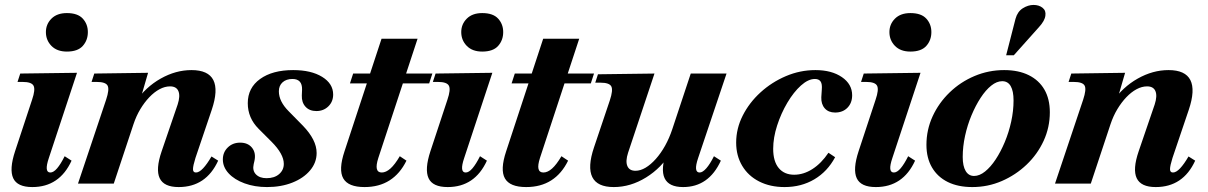

<svg xmlns="http://www.w3.org/2000/svg" viewBox="-20 -744 4895 778"><path d="M111 14Q50 14 33.5 -22Q17 -58 41 -131L110 -340Q124 -381 116 -396.5Q108 -412 72 -412H51L62 -446L292 -449L178 -104Q158 -45 184 -45Q197 -45 211.5 -62Q226 -79 242 -111L270 -93Q221 14 111 14ZM251 -535Q211 -535 188.5 -558Q166 -581 166 -614Q166 -646 188.5 -668.5Q211 -691 251 -691Q295 -691 315.5 -668.5Q336 -646 336 -614Q336 -581 315.5 -558Q295 -535 251 -535Z M704 14Q644 14 627 -22Q610 -58 635 -131L700 -321Q711 -355 703 -374.5Q695 -394 669 -394Q648 -394 626.5 -382.5Q605 -371 585 -350Q565 -329 548.5 -301.5Q532 -274 521 -241L441 0H296L410 -340Q424 -382 416 -397Q408 -412 372 -412H351L362 -446L580 -449L539 -308L530 -332Q570 -391 631 -425.5Q692 -460 756 -460Q824 -460 844.5 -419.5Q865 -379 838 -299L772 -104Q762 -72 762 -58.5Q762 -45 774 -45Q787 -45 803 -62Q819 -79 837 -110L864 -93Q815 14 704 14Z M1062 14Q1012 14 971 -1Q930 -16 906.5 -41.5Q883 -67 883 -98Q883 -127 903 -146.5Q923 -166 953 -166Q985 -166 1001.5 -145Q1018 -124 1011 -92L1008 -79Q1002 -53 1017 -37.5Q1032 -22 1060 -22Q1092 -22 1111 -38.5Q1130 -55 1130 -80Q1130 -120 1080 -170L1028 -222Q984 -266 984 -326Q984 -388 1034 -424Q1084 -460 1168 -460Q1241 -460 1285.5 -432.5Q1330 -405 1330 -361Q1330 -332 1310.5 -313Q1291 -294 1262 -294Q1234 -294 1218 -311.5Q1202 -329 1203 -357L1204 -381Q1205 -424 1165 -424Q1140 -424 1125 -410.5Q1110 -397 1110 -374Q1110 -333 1150 -293L1208 -234Q1235 -206 1249 -178.5Q1263 -151 1263 -124Q1263 -85 1236.5 -53.5Q1210 -22 1164.5 -4Q1119 14 1062 14Z M1457 14Q1391 14 1371 -21Q1351 -56 1376 -131L1526 -587H1672L1513 -104Q1494 -45 1527 -45Q1544 -45 1562 -61Q1580 -77 1600 -111L1627 -93Q1601 -40 1558.5 -13Q1516 14 1457 14ZM1398 -406 1411 -446H1523L1509 -406ZM1572 -406 1587 -446H1732L1719 -406Z M1794 14Q1733 14 1716.5 -22Q1700 -58 1724 -131L1793 -340Q1807 -381 1799 -396.5Q1791 -412 1755 -412H1734L1745 -446L1975 -449L1861 -104Q1841 -45 1867 -45Q1880 -45 1894.5 -62Q1909 -79 1925 -111L1953 -93Q1904 14 1794 14ZM1934 -535Q1894 -535 1871.5 -558Q1849 -581 1849 -614Q1849 -646 1871.5 -668.5Q1894 -691 1934 -691Q1978 -691 1998.5 -668.5Q2019 -646 2019 -614Q2019 -581 1998.5 -558Q1978 -535 1934 -535Z M2112 14Q2046 14 2026 -21Q2006 -56 2031 -131L2181 -587H2327L2168 -104Q2149 -45 2182 -45Q2199 -45 2217 -61Q2235 -77 2255 -111L2282 -93Q2256 -40 2213.5 -13Q2171 14 2112 14ZM2053 -406 2066 -446H2178L2164 -406ZM2227 -406 2242 -446H2387L2374 -406Z M2467 14Q2400 14 2380 -26.5Q2360 -67 2387 -147L2451 -337Q2465 -379 2457 -394Q2449 -409 2413 -409H2392L2403 -443L2632 -446L2525 -125Q2514 -91 2522 -71.5Q2530 -52 2555 -52Q2575 -52 2596 -64.5Q2617 -77 2637.5 -100Q2658 -123 2675 -153.5Q2692 -184 2704 -220L2779 -446H2924L2809 -104Q2789 -45 2815 -45Q2827 -45 2842 -62Q2857 -79 2873 -111L2901 -93Q2852 14 2748 14Q2690 14 2673 -22Q2656 -58 2681 -131L2699 -128Q2661 -64 2598 -25Q2535 14 2467 14Z M3159 14Q3101 14 3056.5 -8.5Q3012 -31 2987.5 -72Q2963 -113 2963 -166Q2963 -223 2989.5 -275.5Q3016 -328 3061.5 -369.5Q3107 -411 3164.5 -435.5Q3222 -460 3284 -460Q3350 -460 3391.5 -431.5Q3433 -403 3433 -358Q3433 -327 3414 -307.5Q3395 -288 3364 -288Q3337 -288 3322 -305Q3307 -322 3308 -350L3310 -381Q3312 -404 3305 -414Q3298 -424 3282 -424Q3255 -424 3225.5 -397.5Q3196 -371 3170.5 -328Q3145 -285 3129 -235.5Q3113 -186 3113 -141Q3113 -90 3135.5 -63Q3158 -36 3198 -36Q3236 -36 3272 -59Q3308 -82 3337 -125L3364 -107Q3333 -49 3280 -17.5Q3227 14 3159 14Z M3529 14Q3468 14 3451.5 -22Q3435 -58 3459 -131L3528 -340Q3542 -381 3534 -396.5Q3526 -412 3490 -412H3469L3480 -446L3710 -449L3596 -104Q3576 -45 3602 -45Q3615 -45 3629.5 -62Q3644 -79 3660 -111L3688 -93Q3639 14 3529 14ZM3669 -535Q3629 -535 3606.5 -558Q3584 -581 3584 -614Q3584 -646 3606.5 -668.5Q3629 -691 3669 -691Q3713 -691 3733.5 -668.5Q3754 -646 3754 -614Q3754 -581 3733.5 -558Q3713 -535 3669 -535Z M3920 14Q3862 14 3820.5 -6.5Q3779 -27 3756.5 -65.5Q3734 -104 3734 -157Q3734 -218 3759 -272.5Q3784 -327 3828 -369.5Q3872 -412 3929 -436Q3986 -460 4049 -460Q4107 -460 4148.5 -439.5Q4190 -419 4212 -381Q4234 -343 4234 -289Q4234 -228 4209 -173.5Q4184 -119 4140 -77Q4096 -35 4039.5 -10.5Q3983 14 3920 14ZM3927 -31Q3949 -31 3971.5 -49Q3994 -67 4014.5 -98Q4035 -129 4051.5 -168.5Q4068 -208 4077.5 -251.5Q4087 -295 4087 -337Q4087 -375 4075.5 -395Q4064 -415 4041 -415Q4019 -415 3996.5 -397Q3974 -379 3953.5 -347.5Q3933 -316 3916.5 -276.5Q3900 -237 3890.5 -193.5Q3881 -150 3881 -108Q3881 -71 3893 -51Q3905 -31 3927 -31ZM4057 -520 4095 -668Q4103 -697 4124.5 -710.5Q4146 -724 4168 -724Q4190 -724 4204.5 -712.5Q4219 -701 4216 -681Q4215 -671 4208.5 -659Q4202 -647 4189 -633L4088 -520Z M4663 14Q4603 14 4586 -22Q4569 -58 4594 -131L4659 -321Q4670 -355 4662 -374.5Q4654 -394 4628 -394Q4607 -394 4585.5 -382.5Q4564 -371 4544 -350Q4524 -329 4507.5 -301.5Q4491 -274 4480 -241L4400 0H4255L4369 -340Q4383 -382 4375 -397Q4367 -412 4331 -412H4310L4321 -446L4539 -449L4498 -308L4489 -332Q4529 -391 4590 -425.5Q4651 -460 4715 -460Q4783 -460 4803.5 -419.5Q4824 -379 4797 -299L4731 -104Q4721 -72 4721 -58.5Q4721 -45 4733 -45Q4746 -45 4762 -62Q4778 -79 4796 -110L4823 -93Q4774 14 4663 14Z"/></svg>

Font: Baskervville
Style: Bold Italic
Weight: 700
Italic angle: -18°
Version: Version 1.100